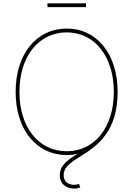

<svg xmlns="http://www.w3.org/2000/svg" viewBox="-20 -906 787 1134"><path d="M374 9.8C396.5 9.8 417.5 7.3 438 2.9C379.9 38.6 333.5 69.3 333.5 128.4C333.5 185.1 377 208 417.5 208C431.2 208 442.9 205.6 454.6 201.2L446.3 180.2C437.5 183.6 428.2 185.5 417.5 185.5C389.6 185.5 356 172.4 356 128.4C356 49.3 471.7 26.4 564 -63.5C578.6 -77.6 592.3 -93.3 604 -110.4C645.5 -167.5 674.8 -246.6 674.8 -363.3C674.8 -585.9 552.7 -737.3 374 -737.3C194.3 -737.3 72.3 -585.4 72.3 -363.3C72.3 -142.1 193.8 9.8 374 9.8ZM374 -12.7C206.5 -12.7 94.7 -156.2 94.7 -363.3C94.7 -573.7 209 -714.8 374 -714.8C539.1 -714.8 652.3 -572.3 652.3 -363.3C652.3 -154.8 539.1 -12.7 374 -12.7ZM487.8 -886.2H260.3V-863.8H487.8Z"/></svg>

Font: Raveo Thin
Style: Regular
Weight: 100
Designer: Jakub Foglar, Rasmus Andersson (Inter)
Foundry: Jakubfoglar.com
Version: Version 1.100;Glyphs 3.2.3 (3260)